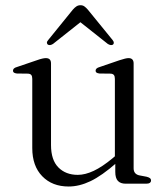

<svg xmlns="http://www.w3.org/2000/svg" viewBox="-20 -686 625 717"><path d="M410.5 -44V-84.5L409 -88.5V-391.5Q409 -401.5 405.2 -406Q401.5 -410.5 393 -411L351.5 -411.5Q343.5 -412.5 340.2 -415Q337 -417.5 337 -422Q337 -426.5 340.5 -430Q344 -433.5 353 -436L426 -461Q438.5 -465 446.5 -467Q454.5 -469 460 -469Q469.5 -469 474.2 -464Q479 -459 479 -449V-57.5Q479 -46 484.8 -39.5Q490.5 -33 501 -31L527.5 -26Q535.5 -24 539.8 -20.8Q544 -17.5 544 -12Q544 -6.5 539.5 -3.2Q535 0 526 0H449.5Q430 0 420.2 -10.5Q410.5 -21 410.5 -44ZM100.5 -133V-391.5Q100.5 -401.5 96.8 -406Q93 -410.5 84.5 -411L43 -411.5Q35 -412.5 31.8 -415Q28.5 -417.5 28.5 -422Q28.5 -426.5 31.8 -430Q35 -433.5 44 -436L117.5 -461Q130 -465.5 138 -467.2Q146 -469 151 -469Q161 -469 165.8 -464Q170.5 -459 170.5 -449V-144.5Q170.5 -88.5 198 -60.8Q225.5 -33 270.5 -33Q298 -33 330 -48Q362 -63 401 -95.5L424 -115L440 -99.5L416 -78.5Q360 -29.5 318 -9.5Q276 10.5 236.5 10.5Q175 10.5 137.8 -27.8Q100.5 -66 100.5 -133ZM291 -611.5H269.5L382.5 -522Q388 -518.5 393.2 -517.8Q398.5 -517 402 -519.5Q405 -522 405 -526.5Q405 -531 400.5 -536.5L308 -650Q301 -658 295 -662.2Q289 -666.5 280.5 -666.5Q272 -666.5 265.5 -662.2Q259 -658 252 -650L160 -536.5Q155 -531 155.2 -526.5Q155.5 -522 158.5 -519.5Q162.5 -517 167.5 -517.8Q172.5 -518.5 178 -522Z"/></svg>

Font: Fraunces Light
Style: Regular
Weight: 300
Version: Version 1.000;[b76b70a41]